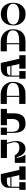

<svg xmlns="http://www.w3.org/2000/svg" viewBox="2322 -3065 743 5427"><g transform="rotate(-90 2693.5 -351.5)"><path d="M605 -177 486 -700H352C196 -700 99 -617 99 -478V-177H40V0H257V-177H129V-400H406L457 -177H324V0H704V-177ZM130 -430C138 -498 190 -528 283 -528H377L399 -430Z M1455 -700H941V-527H1339C1365 -431 1390 -350 1389 -307C1388 -192 1305 -175 1225 -175C1120 -175 1039 -250 1020 -305H804V-5H1041C977 -73 950 -187 943 -254H959C993 -149 1057 -2 1206 -2C1348 -2 1420 -129 1420 -247C1420 -364 1396 -436 1369 -527H1455Z M2329 -700H1868V-527H2044V-389C2044 -261 2003 -177 1863 -177C1723 -177 1682 -261 1682 -389V-527H1801V-700H1595V-527H1652L1651 -339C1650 -119 1734 0 1911 0C2121 0 2204 -119 2204 -339V-527H2329Z M2739 -703H2469V-530H2669V-180H2469V-3L2743 -2C3076 -1 3092 -269 3092 -346V-375C3092 -529 2972 -703 2739 -703ZM3062 -352C3062 -202 2905 -180 2739 -180H2699V-530H2739C2945 -530 3062 -479 3062 -369Z M3747 -177 3628 -700H3494C3338 -700 3241 -617 3241 -478V-177H3182V0H3399V-177H3271V-400H3548L3599 -177H3466V0H3846V-177ZM3272 -430C3280 -498 3332 -528 3425 -528H3519L3541 -430Z M4226 -703H3956V-530H4156V-180H3956V-3L4230 -2C4563 -1 4579 -269 4579 -346V-375C4579 -529 4459 -703 4226 -703ZM4549 -352C4549 -202 4392 -180 4226 -180H4186V-530H4226C4432 -530 4549 -479 4549 -369Z M5327 -366C5327 -506 5248 -700 5008 -700C4768 -700 4689 -506 4689 -366V-334C4689 -194 4768 0 5008 0C5248 0 5327 -194 5327 -334ZM5008 -177C4781 -177 4714 -264 4714 -349C4714 -434 4781 -527 5008 -527C5235 -527 5302 -434 5302 -349C5302 -264 5235 -177 5008 -177Z"/></g></svg>

Font: Space Cowgirl Black
Style: Regular
Weight: 900
Designer: Valery Marier
Foundry: Valery Marier
Version: Version 1.000;hotconv 1.0.109;makeotfexe 2.5.65596